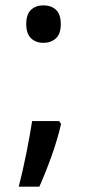

<svg xmlns="http://www.w3.org/2000/svg" viewBox="-20 -554 326 717"><path d="M78 -464Q78 -501 96 -517.5Q114 -534 142 -534Q171 -534 189 -517.5Q207 -501 207 -464Q207 -427 188.5 -410.5Q170 -394 142 -394Q114 -394 96 -411Q78 -428 78 -464ZM201 -102 208 -91Q195 -34 173 27.5Q151 89 127 143H50Q65 85 78.5 17.5Q92 -50 100 -102Z"/></svg>

Font: Noto Sans Sinhala UI SemiCondensed Medium
Style: Regular
Weight: 500
Width: 4
Designer: Jelle Bosma - Monotype Design Team
Foundry: Monotype Imaging Inc.
Version: Version 2.006; ttfautohint (v1.8.4.7-5d5b)